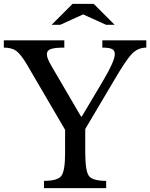

<svg xmlns="http://www.w3.org/2000/svg" viewBox="-25 -980 782 1000"><path d="M314 -304 114 -646Q83 -698 59.5 -715Q36 -732 -5 -732V-770H310V-732Q260 -732 239.5 -724.5Q219 -717 219 -698Q219 -677 242 -638L397 -373H401L514 -563Q573 -663 573 -698Q573 -717 558.5 -724.5Q544 -732 508 -732V-770H737V-732Q695 -732 664.5 -702Q634 -672 573 -568L419 -308V-189Q419 -91 437.5 -64.5Q456 -38 528 -38V0H204V-38Q275 -38 294.5 -64Q314 -90 314 -182ZM353 -960H463L572 -851H527L408 -905L289 -851H244Z"/></svg>

Font: Libre Baskerville
Style: Regular
Weight: 400
Designer: Pablo Impallari, Rodrigo Fuenzalida
Foundry: Pablo Impallari, Rodrigo Fuenzalida
Version: Version 1.000